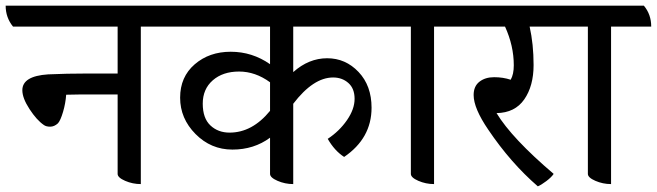

<svg xmlns="http://www.w3.org/2000/svg" viewBox="-56 -631 2323 679"><path d="M232 -297 178 -296Q176 -266 167 -235.5Q158 -205 149 -195Q136 -183 121.5 -183Q107 -183 99 -189Q74 -206 48.5 -245Q23 -284 23 -312Q23 -362 114 -368Q180 -371 252 -371H360V-537H-10Q-36 -569 -36 -611H559Q585 -578 585 -537H442V20Q413 20 386.5 8.5Q360 -3 360 -16V-297Z M981 -537V-376Q1036 -425 1101 -425Q1166 -425 1212 -376.5Q1258 -328 1258 -250Q1258 -142 1161 -76Q1127 -98 1103 -140Q1144 -167 1171 -206Q1198 -245 1198 -281.5Q1198 -318 1176 -337.5Q1154 -357 1122 -357Q1052 -357 981 -264V20Q952 20 925.5 8.5Q899 -3 899 -16V-144Q842 -102 766 -102Q690 -102 635.5 -157Q581 -212 581 -285.5Q581 -359 632.5 -403.5Q684 -448 760 -448Q836 -448 899 -404V-537H538Q512 -569 512 -611H1299Q1325 -580 1325 -537ZM899 -340Q847 -378 789.5 -378Q732 -378 696.5 -347Q661 -316 661 -264.5Q661 -213 688 -187.5Q715 -162 756 -162Q836 -162 899 -239Z M1621 -537H1479V20Q1450 20 1423.5 8.5Q1397 -3 1397 -16V-537H1281Q1255 -569 1255 -611H1595Q1621 -580 1621 -537Z M1953 -537H1817Q1831 -475 1831 -401Q1831 -327 1798 -279.5Q1765 -232 1700 -231Q1754 -142 1902 -16Q1894 -4 1876 9.5Q1858 23 1846 28Q1750 -55 1671 -172Q1619 -248 1619 -295Q1619 -326 1639.5 -342Q1660 -358 1691.5 -358Q1723 -358 1750 -349Q1761 -368 1761 -400Q1761 -469 1730 -537H1575Q1549 -569 1549 -611H1927Q1953 -578 1953 -537Z M2247 -537H2105V20Q2076 20 2049.5 8.5Q2023 -3 2023 -16V-537H1907Q1881 -569 1881 -611H2221Q2247 -580 2247 -537Z"/></svg>

Font: Karma Medium
Style: Regular
Weight: 500
Designer: Joana Correia
Foundry: Indian Type Foundry
Version: Version 1.202;PS 1.0;hotconv 1.0.78;makeotf.lib2.5.61930; tt